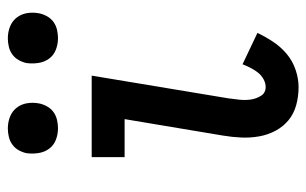

<svg xmlns="http://www.w3.org/2000/svg" viewBox="-166 -608 782 490"><g transform="rotate(-90 225.0 -363.0)"><path d="M248 8Q224 8 202 2Q180 -4 163.5 -17.5Q147 -31 136.5 -50.5Q126 -70 122 -92.5Q118 -115 119 -138Q120 -161 124 -185L166 -436H69V-520H277L219 -171Q217 -157 215.5 -142.5Q214 -128 216 -114Q218 -100 225.5 -88Q233 -76 248 -76Q258 -76 268 -81.5Q278 -87 285 -96Q292 -105 297 -115Q302 -125 306 -135L386 -97Q376 -76 363 -56.5Q350 -37 332 -22Q314 -7 291.5 0.5Q269 8 248 8ZM373 -606Q357 -606 343 -611.5Q329 -617 320.5 -628.5Q312 -640 309.5 -655Q307 -670 309 -686Q311 -696 316.5 -706Q322 -716 331 -722.5Q340 -729 351 -731.5Q362 -734 372 -734Q388 -734 402 -728.5Q416 -723 425 -711.5Q434 -700 436.5 -685Q439 -670 436 -654Q434 -644 428.5 -634Q423 -624 414 -617.5Q405 -611 394 -608.5Q383 -606 373 -606ZM143 -606Q127 -606 113 -611.5Q99 -617 90.5 -628.5Q82 -640 79.5 -655Q77 -670 79 -686Q81 -696 86.5 -706Q92 -716 101 -722.5Q110 -729 121 -731.5Q132 -734 142 -734Q158 -734 172 -728.5Q186 -723 195 -711.5Q204 -700 206.5 -685Q209 -670 206 -654Q204 -644 198.5 -634Q193 -624 184 -617.5Q175 -611 164 -608.5Q153 -606 143 -606Z"/></g></svg>

Font: Iosevka Etoile Medium
Style: Italic
Weight: 500
Italic angle: -9°
Designer: Belleve Invis
Foundry: Belleve Invis
Version: Version 22.1.2; ttfautohint (v1.8.4)